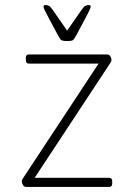

<svg xmlns="http://www.w3.org/2000/svg" viewBox="-20 -738 529 758"><path d="M83 0Q77 0 73.5 -4Q70 -8 68 -13Q66 -18 66 -22Q66 -26 68 -29Q70 -32 72 -36L387 -514V-487H94Q82 -487 82 -501V-509Q82 -523 94 -523H403Q409 -523 413 -519Q417 -515 418.5 -510Q420 -505 420 -501Q420 -497 418 -494Q416 -491 414 -487L99 -9V-36H411Q423 -36 423 -22V-14Q423 0 411 0ZM329 -718Q333 -718 335.5 -717Q338 -716 338 -711Q338 -708 333 -697.5Q328 -687 325 -681L283 -602Q277 -591 273 -585Q269 -579 263 -577.5Q257 -576 245 -576Q234 -576 227.5 -577.5Q221 -579 217 -585Q213 -591 207 -602L165 -681Q158 -694 155 -701Q152 -708 152 -711Q152 -716 154.5 -717Q157 -718 161 -718Q168 -718 174 -714.5Q180 -711 188 -699L245 -617L302 -699Q310 -711 316 -714.5Q322 -718 329 -718Z"/></svg>

Font: Asap Thin
Style: Regular
Weight: 250
Designer: Pablo Cosgaya
Foundry: Omnibus-Type
Version: Version 3.001